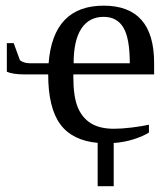

<svg xmlns="http://www.w3.org/2000/svg" viewBox="-20 -491 586 671"><path d="M149.9 -270Q165.5 -471.2 342.3 -471.2Q518.6 -471.2 518.6 -271V-231H236.3V-222.2Q236.3 -154.8 251.2 -117.4Q266.1 -80.1 297.1 -60.5Q328.1 -41 378.4 -41Q404.8 -41 440.9 -45.4Q477.1 -49.8 500.5 -55.2V-27.8Q480.5 -15.1 448 -4.6Q415.5 5.9 377.4 8.8V159.7H321.3V8.3Q231.9 0 190.2 -57.4Q148.4 -114.7 148.4 -231H64.5Q25.4 -231 3.9 -240.2V-340.3H27.8L49.8 -280.3Q64 -270 84 -270ZM342.3 -432.1Q291.5 -432.1 264.4 -391.1Q237.3 -350.1 237.3 -270H433.6Q433.6 -357.4 411.1 -394.8Q388.7 -432.1 342.3 -432.1Z"/></svg>

Font: Liberation Serif
Style: Regular
Weight: 400
Designer: Steve Matteson
Foundry: Ascender Corporation
Version: Version 2.1.5